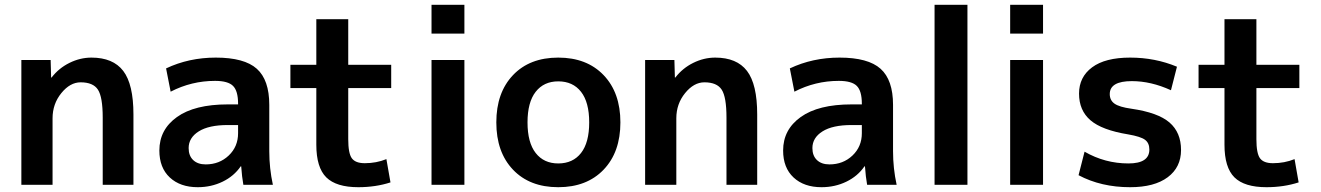

<svg xmlns="http://www.w3.org/2000/svg" viewBox="-20 -770 5503 800"><path d="M69 -520H191L193 -447H195Q225 -486 269.5 -508Q314 -530 361 -530Q451 -530 493.5 -474.5Q536 -419 536 -293V0H408V-280Q408 -366 388 -396.5Q368 -427 316 -427Q272 -427 235.5 -382Q199 -337 199 -277V0H69Z M879 -530Q998 -530 1050 -483.5Q1102 -437 1102 -333V-140Q1102 -69 1117 0H994Q988 -33 985 -77H983Q955 -36 907.5 -13Q860 10 804 10Q731 10 687.5 -30.5Q644 -71 644 -143Q644 -230 717.5 -282.5Q791 -335 929 -335H972V-338Q972 -391 951 -412Q930 -433 876 -433Q778 -433 691 -388L672 -485Q767 -530 879 -530ZM766 -153Q766 -121 785 -103Q804 -85 837 -85Q894 -85 933 -122Q972 -159 972 -215V-249H929Q850 -249 808 -222.5Q766 -196 766 -153Z M1431 -500H1610V-403H1431V-190Q1431 -131 1446 -110.5Q1461 -90 1500 -90Q1548 -90 1590 -107L1607 -10Q1545 10 1473 10Q1381 10 1339.5 -31Q1298 -72 1298 -167V-403H1190V-500H1298V-690H1431Z M1778 -630V-750H1915V-630ZM1778 0V-520H1915V0Z M2117.5 -457Q2187 -530 2306 -530Q2425 -530 2495 -457Q2565 -384 2565 -260Q2565 -136 2495 -63Q2425 10 2306 10Q2187 10 2117.5 -63Q2048 -136 2048 -260Q2048 -384 2117.5 -457ZM2306 -89Q2367 -89 2401 -132.5Q2435 -176 2435 -260Q2435 -344 2401 -387.5Q2367 -431 2306 -431Q2246 -431 2212 -387.5Q2178 -344 2178 -260Q2178 -176 2212 -132.5Q2246 -89 2306 -89Z M2668 -520H2790L2792 -447H2794Q2824 -486 2868.5 -508Q2913 -530 2960 -530Q3050 -530 3092.5 -474.5Q3135 -419 3135 -293V0H3007V-280Q3007 -366 2987 -396.5Q2967 -427 2915 -427Q2871 -427 2834.5 -382Q2798 -337 2798 -277V0H2668Z M3478 -530Q3597 -530 3649 -483.5Q3701 -437 3701 -333V-140Q3701 -69 3716 0H3593Q3587 -33 3584 -77H3582Q3554 -36 3506.5 -13Q3459 10 3403 10Q3330 10 3286.5 -30.5Q3243 -71 3243 -143Q3243 -230 3316.5 -282.5Q3390 -335 3528 -335H3571V-338Q3571 -391 3550 -412Q3529 -433 3475 -433Q3377 -433 3290 -388L3271 -485Q3366 -530 3478 -530ZM3365 -153Q3365 -121 3384 -103Q3403 -85 3436 -85Q3493 -85 3532 -122Q3571 -159 3571 -215V-249H3528Q3449 -249 3407 -222.5Q3365 -196 3365 -153Z M3874 0V-750H4011V0Z M4189 -630V-750H4326V-630ZM4189 0V-520H4326V0Z M4859 -394Q4776 -432 4696 -432Q4604 -432 4604 -378Q4604 -352 4624 -338Q4644 -324 4694 -317Q4805 -301 4853 -259.5Q4901 -218 4901 -145Q4901 -73 4845.5 -31.5Q4790 10 4689 10Q4568 10 4474 -40L4499 -138Q4584 -89 4682 -89Q4769 -89 4769 -147Q4769 -174 4751 -187.5Q4733 -201 4681 -210Q4571 -228 4523.5 -269Q4476 -310 4476 -380Q4476 -449 4530.5 -489.5Q4585 -530 4689 -530Q4793 -530 4884 -492Z M5215 -500H5394V-403H5215V-190Q5215 -131 5230 -110.5Q5245 -90 5284 -90Q5332 -90 5374 -107L5391 -10Q5329 10 5257 10Q5165 10 5123.5 -31Q5082 -72 5082 -167V-403H4974V-500H5082V-690H5215Z"/></svg>

Font: M PLUS 1p
Style: Bold
Weight: 700
Version: Version 1.062